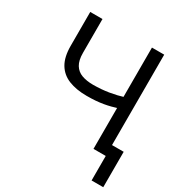

<svg xmlns="http://www.w3.org/2000/svg" viewBox="-205 -872 1124 1194"><g transform="rotate(30 357.0 -275.5)"><path d="M95.2 -727.3H183.2V-484.4Q183.2 -430.4 202.1 -399.7Q220.9 -369 255.3 -356.4Q289.8 -343.8 336.6 -343.8Q366.1 -343.8 393.8 -346.1Q421.5 -348.4 448 -352.6Q474.4 -356.9 499.8 -362.9Q525.2 -369 549.7 -376.4V-296.9Q525.9 -289.4 502.7 -283.4Q479.4 -277.3 454.4 -273.1Q429.3 -268.8 400.6 -266.5Q371.8 -264.2 336.6 -264.2Q261.4 -264.2 207.2 -285.9Q153.1 -307.5 124.1 -355.8Q95.2 -404.1 95.2 -484.4ZM538.4 -727.3H626.4V0H538.4ZM710.2 -78.1V176.1H626.4V-78.1Z"/></g></svg>

Font: InterMG
Style: Regular
Weight: 400
Designer: Rasmus Andersson
Foundry: rsms
Version: Version 3.019;December 26, 2023;FontCreator 15.0.0.2955 64-b